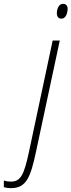

<svg xmlns="http://www.w3.org/2000/svg" viewBox="-152 -739 372 999"><path d="M167 -642C183 -642 194 -655 198 -677C204 -703 196 -719 176 -719C161 -719 150 -707 145 -684C141 -660 147 -642 167 -642ZM-95 240C-15 240 7 183 35 52L159 -528H122L-1 50C-27 171 -44 206 -96 206C-109 206 -121 204 -132 200V235C-122 238 -109 240 -95 240Z"/></svg>

Font: Noto Sans ExtraCondensed ExtraLight
Style: Italic
Weight: 200
Width: 2
Italic angle: -12°
Designer: Monotype Design Team
Foundry: Monotype Imaging Inc.
Version: Version 2.013